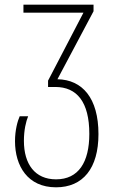

<svg xmlns="http://www.w3.org/2000/svg" viewBox="-20 -549 484 819"><path d="M219 250C334 250 400 169 400 23C400 -130 332 -209 225 -211L379 -501V-529H80V-495H336L185 -205V-178H216C308 -178 361 -114 361 22C361 143 315 216 219 216C129 216 82 151 82 52C82 5 91 -31 100 -53H64C55 -33 44 6 44 53C44 159 98 250 219 250Z"/></svg>

Font: Noto Sans Georgian Condensed ExtraLight
Style: Regular
Weight: 200
Width: 3
Designer: Monotype Design Team, Akaki Razmadze
Foundry: Google LLC
Version: Version 2.005